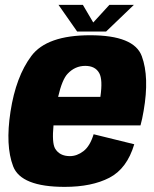

<svg xmlns="http://www.w3.org/2000/svg" viewBox="-20 -742 618 768"><path d="M239 5.5Q64 5.5 32.5 -77Q1 -159.5 22 -295.5Q43.5 -435.5 105.5 -518.2Q167.5 -601 340.5 -601Q516.5 -601 547.2 -517.2Q578 -433.5 554.5 -298.5Q549 -265.5 542 -240.5H194Q187.5 -171.5 200 -148.5Q218 -117.5 259.5 -117.5Q288 -117.5 314 -137.5Q340 -157.5 354.5 -205L517 -165Q488 -67.5 417.5 -31Q347 5.5 239 5.5ZM212.5 -354.5H381.5Q391.5 -423.5 377 -449.5Q361 -478.5 321 -478.5Q280 -478.5 250.5 -447Q228.5 -424 212.5 -354.5ZM288.5 -616 214 -722.5H311.5L353 -652L417.5 -722.5H515.5L404.5 -616Z"/></svg>

Font: Anybody ExtraBold
Style: Italic
Weight: 800
Italic angle: -10°
Designer: Tyler Finck
Foundry: Etcetera Type Company
Version: Version 1.010; ttfautohint (v1.8.3) -l 8 -r 50 -G 200 -x 14 